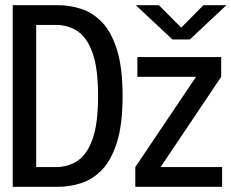

<svg xmlns="http://www.w3.org/2000/svg" viewBox="-20 -720 892 740"><path d="M29 0V-700H203Q248.5 -700 293 -685.8Q337.5 -671.5 373.5 -634Q409.5 -596.5 431 -527.8Q452.5 -459 452.5 -350Q452.5 -241 431 -172.2Q409.5 -103.5 373.5 -66Q337.5 -28.5 293 -14.2Q248.5 0 203 0ZM503.5 -700H592.5L678.5 -613.5L764 -700H852.5L712 -568H644.5ZM119.5 -76H195.5Q242 -76 278.8 -100.2Q315.5 -124.5 336.8 -184Q358 -243.5 358 -350Q358 -456.5 336.8 -516Q315.5 -575.5 278.8 -599.8Q242 -624 195.5 -624H119.5ZM501.5 0V-76L735.5 -424H509.5V-500H832.5V-424L599 -76H836V0Z"/></svg>

Font: Trispace
Style: Regular
Weight: 400
Designer: Tyler Finck
Foundry: Etcetera Type Company
Version: Version 1.210; ttfautohint (v1.8.3)